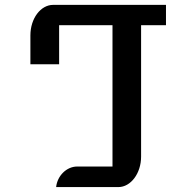

<svg xmlns="http://www.w3.org/2000/svg" viewBox="-20 -760 707 780"><path d="M208 0H460.9C511.2 0 553.2 -55.7 553.2 -123.5V-657.7H654.3V-740.2H195.8C145.5 -740.2 103.5 -685.5 103.5 -616.2V-499H220.2V-657.7H437V-83.5H293.5C250.5 -83.5 212.9 -45.9 208 0Z"/></svg>

Font: Atomic Age
Style: Regular
Weight: 400
Designer: James Grieshaber
Foundry: James Grieshaber
Version: Version 1.002